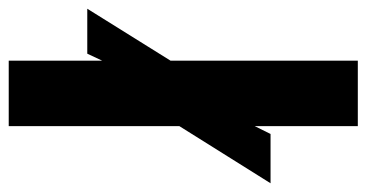

<svg xmlns="http://www.w3.org/2000/svg" viewBox="-220 -620 840 440"><g transform="rotate(90 200.0 -400.0)"><path d="M0 -180 131 -390 243 -511 287 -600H400L259 -375L134 -246L103 -180ZM119 0V-800H269V0Z"/></g></svg>

Font: Big Shoulders Stencil Display Thin Black
Style: Regular
Weight: 900
Version: Version 2.001